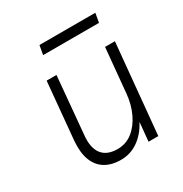

<svg xmlns="http://www.w3.org/2000/svg" viewBox="-152 -750 839 878"><g transform="rotate(-30 267.5 -311.0)"><path d="M238.5 9Q189 9 155.2 -11.8Q121.5 -32.5 106.2 -73.2Q91 -114 96 -174L124 -475H176L149 -177Q141.5 -110 167.2 -75.8Q193 -41.5 249.5 -41.5Q294.5 -41.5 328.8 -68.8Q363 -96 384.2 -141.2Q405.5 -186.5 410.5 -241L432.5 -475H484.5L439.5 0H388L397.5 -99.5Q371 -48.5 330 -19.8Q289 9 238.5 9ZM177 -632.5H472L463.5 -584H168.5Z"/></g></svg>

Font: Karla Light
Style: Italic
Weight: 300
Italic angle: -8°
Designer: Jonathan Pinhorn
Version: Version 2.004;gftools[0.9.33]